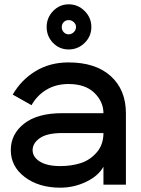

<svg xmlns="http://www.w3.org/2000/svg" viewBox="-20 -856 653 889"><path d="M298 -836Q341 -836 372 -805Q403 -774 403 -731Q403 -688 372 -657.5Q341 -627 298 -627Q255 -627 225.5 -657.5Q196 -688 196 -731Q196 -774 226 -805Q256 -836 298 -836ZM266 -731Q266 -716 275.5 -706.5Q285 -697 298 -697Q311 -697 321.5 -707Q332 -717 332 -731Q332 -744 321.5 -753.5Q311 -763 298 -763Q284 -763 275 -753.5Q266 -744 266 -731ZM259 -87Q310 -87 353 -100.5Q396 -114 427.5 -150Q459 -186 459 -240H269Q198 -240 164.5 -216.5Q131 -193 131 -161Q131 -129 164.5 -108Q198 -87 259 -87ZM459 -332Q459 -385 417 -426Q375 -467 297 -467Q239 -467 195 -440.5Q151 -414 126 -369L39 -418Q78 -486 144.5 -526.5Q211 -567 297 -567Q423 -567 493 -503.5Q563 -440 563 -331V-1H459V-84Q435 -41 378.5 -14Q322 13 259 13Q160 13 95 -36Q30 -85 30 -161Q30 -235 91.5 -283.5Q153 -332 269 -332Z"/></svg>

Font: Edgecutting Lite Sharp
Style: Medium
Weight: 500
Designer: RandomMaerks (Nguyen Gia Bao)
Version: Version 1.0